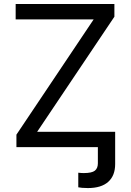

<svg xmlns="http://www.w3.org/2000/svg" viewBox="-20 -748 665 976"><path d="M377.9 204.1V129.9Q384.8 130.9 392.1 131.3Q399.4 131.8 405.3 131.8Q446.8 131.8 462.2 119.6Q477.5 107.4 477.5 82V0H565.4V85.9Q565.4 145 530 176.5Q494.6 208 426.8 208Q410.2 208 397.2 206.8Q384.3 205.6 377.9 204.1ZM63.5 0V-63.5L456.1 -649.4H59.6V-727.5H561.5V-663.1L168.9 -78.1H565.4V0Z"/></svg>

Font: GitLab Sans
Style: Regular
Weight: 400
Designer: Rasmus Andersson
Foundry: Modifications by GitLab B.V., manufactured by rsms
Version: Version 4.000;git-c8fb6b7